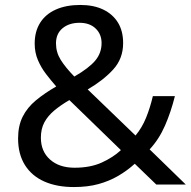

<svg xmlns="http://www.w3.org/2000/svg" viewBox="-20 -745 772 775"><path d="M304 -725Q358 -725 396.5 -706.5Q435 -688 456 -654Q477 -620 477 -571Q477 -508 436.5 -464Q396 -420 334 -384L527 -198Q553 -229 569.5 -269.5Q586 -310 597 -357H686Q670 -293 646 -238Q622 -183 584 -142L730 0H611L524 -84Q493 -56 457 -35Q421 -14 377.5 -2Q334 10 278 10Q209 10 158.5 -12.5Q108 -35 80.5 -79Q53 -123 53 -186Q53 -237 71.5 -274Q90 -311 125 -340Q160 -369 207 -396Q186 -420 166 -446Q146 -472 133 -502.5Q120 -533 120 -569Q120 -618 142 -653Q164 -688 205.5 -706.5Q247 -725 304 -725ZM260 -341Q224 -320 198.5 -298.5Q173 -277 159 -251Q145 -225 145 -189Q145 -134 182 -101Q219 -68 281 -68Q345 -68 391 -89Q437 -110 468 -139ZM301 -653Q259 -653 232.5 -631Q206 -609 206 -570Q206 -534 225 -503.5Q244 -473 280 -436Q339 -470 364.5 -500.5Q390 -531 390 -571Q390 -607 366 -630Q342 -653 301 -653Z"/></svg>

Font: ukorean15
Style: Book
Weight: 400
Designer: Jelle Bosma - Monotype Design Team
Foundry: Monotype Imaging Inc.
Version: Version 2.003